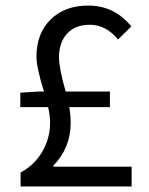

<svg xmlns="http://www.w3.org/2000/svg" viewBox="-20 -670 537 690"><path d="M53 -285V-337L120 -341H138Q111 -428 111 -466Q111 -550 162 -600Q213 -650 297 -650Q391 -650 452 -575L404 -528Q361 -581 303 -581Q250 -581 221 -549Q192 -517 192 -464Q192 -425 216 -341H375V-285H229Q234 -255 234 -229Q234 -139 172 -75V-71H453V0H54V-50Q104 -77 132 -125Q160 -173 160 -230Q160 -254 153 -285Z"/></svg>

Font: RibengUni
Style: Regular
Weight: 400
Designer: (1) Dr. Andrew Glass (Senior Program Manager at Microsoft Corporation)
(2) Bivuti Chakma (Chakma Font Designer & Keyboar
Foundry: Bivuti Chakma
Version: Version 2.2022; Updated on: 03 June 2022; Friday